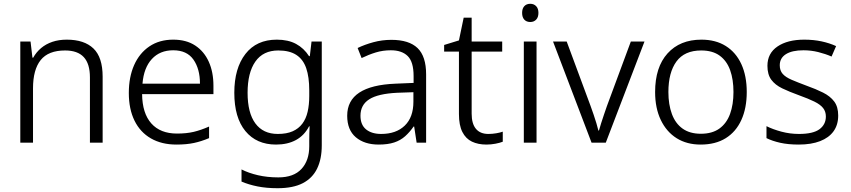

<svg xmlns="http://www.w3.org/2000/svg" viewBox="-20 -752 4484 1012"><path d="M332 -543Q424 -543 472.5 -496.5Q521 -450 521 -348V0H454V-344Q454 -416 421.5 -451Q389 -486 323 -486Q235 -486 194.5 -435.5Q154 -385 154 -286V0H87V-533H141L151 -448H155Q171 -477 196.5 -498.5Q222 -520 256 -531.5Q290 -543 332 -543Z M893 -543Q962 -543 1009 -512Q1056 -481 1080.5 -426.5Q1105 -372 1105 -300V-256H729Q730 -155 777.5 -101.5Q825 -48 913 -48Q963 -48 1001 -57Q1039 -66 1082 -85V-24Q1042 -7 1002.5 1.5Q963 10 910 10Q832 10 775.5 -22.5Q719 -55 689 -116Q659 -177 659 -262Q659 -346 687 -409Q715 -472 767.5 -507.5Q820 -543 893 -543ZM893 -487Q823 -487 780.5 -441Q738 -395 731 -311H1034Q1034 -389 999.5 -438Q965 -487 893 -487Z M1439 -543Q1499 -543 1540.5 -520.5Q1582 -498 1609 -456H1613L1622 -533H1676V14Q1676 86 1651.5 136.5Q1627 187 1576 213.5Q1525 240 1443 240Q1384 240 1337 230.5Q1290 221 1253 205V141Q1290 160 1339.5 171.5Q1389 183 1447 183Q1528 183 1569 138.5Q1610 94 1610 19V-9Q1610 -27 1610.5 -49Q1611 -71 1612 -86H1609Q1584 -38 1540 -14Q1496 10 1435 10Q1332 10 1273.5 -61Q1215 -132 1215 -263Q1215 -392 1273.5 -467.5Q1332 -543 1439 -543ZM1447 -486Q1367 -486 1326 -427.5Q1285 -369 1285 -263Q1285 -157 1326 -101.5Q1367 -46 1444 -46Q1491 -46 1522.5 -60Q1554 -74 1573.5 -100Q1593 -126 1601.5 -163Q1610 -200 1610 -246V-276Q1610 -346 1594 -392.5Q1578 -439 1542 -462.5Q1506 -486 1447 -486Z M2043 -542Q2136 -542 2181 -498.5Q2226 -455 2226 -360V0H2176L2163 -85H2160Q2140 -56 2115.5 -34Q2091 -12 2057.5 -1Q2024 10 1976 10Q1901 10 1855.5 -28.5Q1810 -67 1810 -142Q1810 -222 1874 -264Q1938 -306 2065 -311L2160 -315V-351Q2160 -426 2129 -456.5Q2098 -487 2040 -487Q1998 -487 1960.5 -475.5Q1923 -464 1886 -446L1865 -499Q1902 -517 1948 -529.5Q1994 -542 2043 -542ZM2073 -263Q1972 -258 1926 -228.5Q1880 -199 1880 -142Q1880 -94 1909.5 -70Q1939 -46 1989 -46Q2068 -46 2113.5 -90Q2159 -134 2159 -216V-266Z M2554 -46Q2575 -46 2595.5 -49.5Q2616 -53 2630 -58V-5Q2615 1 2591.5 5.5Q2568 10 2544 10Q2500 10 2467.5 -5.5Q2435 -21 2417 -56.5Q2399 -92 2399 -151V-480H2321V-515L2399 -539L2424 -659H2466V-533H2627V-480H2466V-153Q2466 -100 2488.5 -73Q2511 -46 2554 -46Z M2808 -533V0H2741V-533ZM2775 -732Q2794 -732 2806 -719.5Q2818 -707 2818 -684Q2818 -661 2806 -648.5Q2794 -636 2775 -636Q2755 -636 2743.5 -648.5Q2732 -661 2732 -684Q2732 -707 2743.5 -719.5Q2755 -732 2775 -732Z M3098 0 2895 -533H2967L3093 -193Q3101 -171 3109 -147.5Q3117 -124 3123.5 -102.5Q3130 -81 3134 -64H3137Q3142 -81 3148.5 -102.5Q3155 -124 3163.5 -148Q3172 -172 3179 -193L3305 -533H3377L3173 0Z M3916 -267Q3916 -182 3887.5 -119.5Q3859 -57 3805 -23.5Q3751 10 3673 10Q3600 10 3546.5 -23.5Q3493 -57 3463 -119.5Q3433 -182 3433 -267Q3433 -398 3498.5 -470.5Q3564 -543 3677 -543Q3752 -543 3805.5 -509.5Q3859 -476 3887.5 -414Q3916 -352 3916 -267ZM3503 -267Q3503 -201 3521.5 -151Q3540 -101 3578 -74Q3616 -47 3674 -47Q3734 -47 3772 -74.5Q3810 -102 3828 -151.5Q3846 -201 3846 -267Q3846 -333 3828.5 -382Q3811 -431 3773.5 -458.5Q3736 -486 3676 -486Q3588 -486 3545.5 -428Q3503 -370 3503 -267Z M4398 -143Q4398 -94 4373.5 -60Q4349 -26 4302.5 -8Q4256 10 4190 10Q4134 10 4092 0.5Q4050 -9 4020 -24V-87Q4054 -70 4099 -58Q4144 -46 4191 -46Q4266 -46 4299.5 -71Q4333 -96 4333 -138Q4333 -164 4318.5 -182.5Q4304 -201 4272.5 -216.5Q4241 -232 4191 -250Q4141 -268 4103.5 -286Q4066 -304 4045.5 -331.5Q4025 -359 4025 -405Q4025 -471 4078 -507Q4131 -543 4219 -543Q4268 -543 4310 -534Q4352 -525 4387 -509L4363 -454Q4331 -468 4293 -477.5Q4255 -487 4215 -487Q4155 -487 4122.5 -466.5Q4090 -446 4090 -408Q4090 -380 4105.5 -362.5Q4121 -345 4152.5 -331.5Q4184 -318 4232 -300Q4280 -283 4318 -264Q4356 -245 4377 -217Q4398 -189 4398 -143Z"/></svg>

Font: Noto Sans Syriac Eastern Light
Style: Regular
Weight: 300
Designer: Patrick Giasson and the Monotype Design Team
Foundry: Monotype Imaging Inc.
Version: Version 3.001